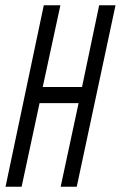

<svg xmlns="http://www.w3.org/2000/svg" viewBox="-20 -708 458 728"><path d="M1 0 146 -688H209L142 -378H291L356 -688H418L271 0H210L278 -317H130L62 0Z"/></svg>

Font: Saira Ultra Condensed
Style: Italic
Weight: 400
Width: 1
Italic angle: -12°
Designer: Hector Gatti with collaboration of the Omnibus-Type team
Foundry: Omnibus-Type
Version: Version 1.001; ttfautohint (v1.8)